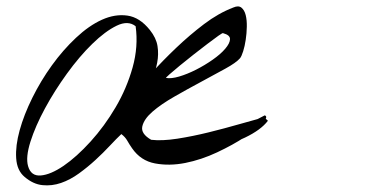

<svg xmlns="http://www.w3.org/2000/svg" viewBox="-20 -567 1149 591"><path d="M55.7 -22.5Q32.2 -42 29.8 -80.1Q27.3 -118.2 40.5 -166Q53.7 -213.9 79.6 -266.1Q105.5 -318.4 139.6 -365.7Q173.8 -413.1 213.9 -450.7Q253.9 -488.3 293.9 -506.3Q334 -524.4 372.1 -519Q410.2 -513.7 441.4 -474.6Q460.9 -450.2 464.8 -425.3Q468.8 -400.4 463.9 -374.5Q459 -348.6 448.2 -321.8Q437.5 -294.9 427.2 -267.6Q417 -240.2 410.6 -211.9Q404.3 -183.6 408.2 -154.3Q412.1 -126 431.2 -113.8Q450.2 -101.6 478 -100.1Q505.9 -98.6 540 -106.4Q574.2 -114.3 609.4 -127Q691.4 -156.2 794.9 -211.9Q806.6 -208 788.1 -188.5Q769.5 -168.9 733.4 -145Q697.3 -121.1 648.4 -98.1Q599.6 -75.2 550.3 -65.4Q501 -55.7 457 -64Q413.1 -72.3 386.7 -110.4Q377.9 -123 371.6 -134.3Q365.2 -145.5 353.5 -154.3Q338.9 -140.6 318.4 -118.7Q297.9 -96.7 273.9 -74.7Q250 -52.7 223.1 -33.2Q196.3 -13.7 168 -3.9Q139.6 5.9 110.8 2.9Q82 0 55.7 -22.5ZM66.4 -55.7Q75.2 -24.4 105.5 -26.9Q135.7 -29.3 175.8 -56.6Q215.8 -84 258.8 -131.3Q301.8 -178.7 335.9 -236.8Q370.1 -294.9 388.2 -359.4Q406.2 -423.8 397.5 -486.3Q374 -504.9 338.9 -487.8Q303.7 -470.7 264.2 -432.1Q224.6 -393.6 186 -340.3Q147.5 -287.1 118.2 -232.9Q88.9 -178.7 73.7 -130.9Q58.6 -83 66.4 -55.7ZM433.6 -91.8Q404.3 -101.6 389.2 -121.6Q374 -141.6 369.1 -166Q364.3 -190.4 367.7 -217.3Q371.1 -244.1 378.9 -268.6Q408.2 -299.8 444.8 -340.3Q481.4 -380.9 522.5 -419.9Q563.5 -459 607.9 -492.7Q652.3 -526.4 698.2 -543.9Q713.9 -550.8 723.1 -543.5Q732.4 -536.1 736.3 -520.5Q740.2 -504.9 739.7 -484.4Q739.3 -463.9 736.3 -444.3Q733.4 -424.8 728.5 -409.2Q723.6 -393.6 718.8 -387.7Q707 -374 673.3 -355.5Q639.6 -336.9 598.6 -314.9Q557.6 -293 516.6 -269.5Q475.6 -246.1 449.2 -223.1Q422.9 -200.2 418 -177.7Q413.1 -155.3 445.3 -136.7Q478.5 -132.8 525.9 -140.1Q573.2 -147.5 622.6 -159.7Q671.9 -171.9 717.8 -185.1Q763.7 -198.2 793 -206.1L804.7 -195.3Q783.2 -167 734.4 -143.6Q685.5 -120.1 628.9 -105Q572.3 -89.8 518.6 -85.4Q464.8 -81.1 433.6 -91.8ZM667 -464.8Q666 -466.8 652.3 -457Q638.7 -447.3 618.7 -432.1Q598.6 -417 575.7 -398.9Q552.7 -380.9 533.7 -365.2Q514.6 -349.6 502 -338.4Q489.3 -327.1 491.2 -327.1Q506.8 -324.2 531.7 -331.5Q556.6 -338.9 583.5 -352.5Q610.4 -366.2 634.8 -383.3Q659.2 -400.4 673.3 -417Q687.5 -433.6 688 -446.3Q688.5 -459 667 -464.8Z"/></svg>

Font: Nothing You Could Do
Style: Regular
Weight: 400
Version: Version 1.005